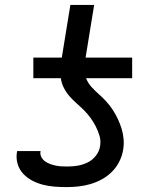

<svg xmlns="http://www.w3.org/2000/svg" viewBox="-20 -755 640 783"><path d="M250 8Q226 8 201.5 6Q177 4 154 -2Q131 -8 110.5 -19Q90 -30 74.5 -46.5Q59 -63 52 -86Q45 -109 49 -134L50 -139H146L145 -137Q143 -125 149 -114Q155 -103 164.5 -96.5Q174 -90 185 -86Q196 -82 208 -79.5Q220 -77 232.5 -76.5Q245 -76 257 -76Q277 -76 297.5 -79.5Q318 -83 337.5 -92.5Q357 -102 371 -120Q385 -138 388 -158Q392 -180 386 -200.5Q380 -221 370.5 -239.5Q361 -258 349 -274.5Q337 -291 322.5 -305.5Q308 -320 292.5 -333.5Q277 -347 263.5 -362.5Q250 -378 240.5 -396.5Q231 -415 228 -436H116V-520H232L267 -735H364L329 -520H519V-436H331Q339 -416 353 -400.5Q367 -385 383 -371Q399 -357 413.5 -341Q428 -325 439.5 -307.5Q451 -290 460 -271Q469 -252 475.5 -231.5Q482 -211 484 -188.5Q486 -166 482 -143Q478 -119 466.5 -96Q455 -73 436.5 -54.5Q418 -36 395 -23.5Q372 -11 347.5 -4Q323 3 298.5 5.5Q274 8 250 8Z"/></svg>

Font: Iosevka Aile Medium
Style: Italic
Weight: 500
Italic angle: -9°
Designer: Belleve Invis
Foundry: Belleve Invis
Version: Version 31.1.0; ttfautohint (v1.8.4)